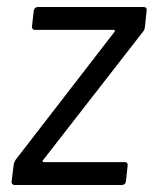

<svg xmlns="http://www.w3.org/2000/svg" viewBox="-20 -526 437 546"><path d="M21 0H327C333 0 337 -4 338 -10L343 -55C344 -61 341 -65 335 -65H104C101 -65 100 -68 102 -70L386 -435C390 -439 391 -444 392 -448L397 -496C398 -502 395 -506 389 -506H87C82 -506 77 -502 76 -496L71 -451C70 -445 74 -441 79 -441H303C306 -441 308 -438 306 -436L24 -71C22 -67 19 -62 19 -58L13 -10C12 -4 16 0 21 0Z"/></svg>

Font: Barlow Semi Condensed
Style: Italic
Weight: 400
Width: 4
Italic angle: -7°
Designer: Jeremy Tribby
Foundry: Tribby Type
Version: Version 1.422;hotconv 1.0.109;makeotfexe 2.5.65596